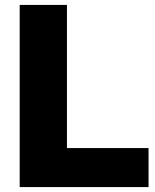

<svg xmlns="http://www.w3.org/2000/svg" viewBox="-20 -760 628 780"><path d="M60 0V-740H252V-158.5H583.5V0Z"/></svg>

Font: Encode Sans XBd
Style: Regular
Weight: 800
Designer: Multiple Designers
Foundry: Impallari Type
Version: Version 3.002; ttfautohint (v1.8.3) -l 8 -r 50 -G 200 -x 14 